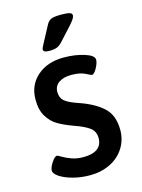

<svg xmlns="http://www.w3.org/2000/svg" viewBox="-112 -784 636 858"><g transform="rotate(-15 206.5 -354.5)"><path d="M36 -56Q36 -69 50.5 -91.5Q65 -114 76 -114Q78 -114 96 -103.5Q114 -93 137 -85Q160 -77 189 -77Q232 -77 254 -93.5Q276 -110 276 -142Q276 -173 253.5 -190Q231 -207 182 -224Q141 -239 113.5 -255Q86 -271 67 -301.5Q48 -332 48 -380Q48 -447 95 -488.5Q142 -530 218 -530Q270 -530 313 -516.5Q356 -503 356 -483Q356 -468 343.5 -445Q331 -422 320 -422Q316 -423 293 -434.5Q270 -446 230 -446Q195 -446 173 -431Q151 -416 151 -388Q151 -361 168.5 -346Q186 -331 231 -316Q301 -292 340 -256Q379 -220 379 -152Q379 -106 355.5 -69Q332 -32 290.5 -11.5Q249 9 197 9Q155 9 118 -1Q81 -11 58.5 -26Q36 -41 36 -56ZM137 -588Q137 -594 142.5 -603.5Q148 -613 149 -616L189 -691Q197 -706 210 -712Q223 -718 257 -718Q283 -718 295 -714.5Q307 -711 307 -702Q307 -695 301.5 -686Q296 -677 282 -661L227 -601Q213 -585 199.5 -580Q186 -575 164 -575Q137 -575 137 -588Z"/></g></svg>

Font: Asap-Medium
Style: Regular
Weight: 500
Designer: Pablo Cosgaya
Foundry: Omnibus-Type
Version: Version 2.000; ttfautohint (v1.8)